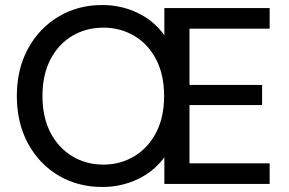

<svg xmlns="http://www.w3.org/2000/svg" viewBox="-20 -732 1149 764"><path d="M387 12Q290 12 213 -33.5Q136 -79 91.5 -161Q47 -243 47 -350Q47 -457 91.5 -538.5Q136 -620 213 -666Q290 -712 387 -712Q462 -712 527 -681Q592 -650 634 -592V-700H1053V-618H734V-394H1023V-314H734V-82H1053V0H634V-106Q592 -49 527 -18.5Q462 12 387 12ZM391 -77Q459 -77 514 -110Q569 -143 601 -204Q633 -265 633 -350Q633 -435 601 -496Q569 -557 514 -589.5Q459 -622 391 -622Q323 -622 268 -589.5Q213 -557 181 -496Q149 -435 149 -350Q149 -265 181 -204Q213 -143 268 -110Q323 -77 391 -77Z"/></svg>

Font: DM Sans Medium
Style: Regular
Weight: 500
Designer: Colophon Foundry, Jonny Pinhorn
Foundry: Colophon Foundry
Version: Version 4.004; ttfautohint (v1.8.4.7-5d5b)